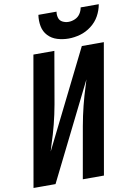

<svg xmlns="http://www.w3.org/2000/svg" viewBox="-115 -1012 741 1074"><g transform="rotate(-10 255.0 -474.5)"><path d="M-14 0 115 -735H234L183 -441Q163 -329 127 -221Q121 -202 116 -184L390 -735H477H515L386 0H266L318 -294Q338 -406 373 -514Q378 -531 383 -547L111 0H24ZM325 -789Q292 -789 261 -798.5Q230 -808 209 -830.5Q188 -853 182 -884.5Q176 -916 181 -949H284Q281 -931 286 -914Q291 -897 307 -889Q323 -881 341 -881Q359 -881 377.5 -889Q396 -897 407 -913.5Q418 -930 421 -949H524Q518 -915 501 -884Q484 -853 454.5 -830.5Q425 -808 391.5 -798.5Q358 -789 325 -789Z"/></g></svg>

Font: Iosevka SS08
Style: Bold Italic
Weight: 700
Italic angle: -10°
Monospace: yes
Designer: Belleve Invis
Foundry: Belleve Invis
Version: 2.1.0; ttfautohint (v1.8.2)